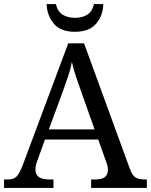

<svg xmlns="http://www.w3.org/2000/svg" viewBox="-20 -928 745 948"><path d="M0 0V-42H19Q48 -42 62.5 -57Q77 -72 95 -120L317 -714H395L621 -95Q632 -64 647.5 -53Q663 -42 692 -42H705V0H430V-42H453Q513 -42 513 -90Q513 -98 511 -107Q509 -116 505 -127L465 -239H202L164 -134Q155 -110 155 -91Q155 -42 221 -42H244V0ZM221 -289H447L385 -464Q369 -508 356 -547Q343 -586 335 -622Q328 -586 317 -553Q306 -520 289 -473ZM350 -771Q279 -771 245.5 -811.5Q212 -852 210 -908H256Q264 -872 288.5 -856Q313 -840 350 -840Q387 -840 411.5 -856Q436 -872 444 -908H490Q489 -852 455 -811.5Q421 -771 350 -771Z"/></svg>

Font: Noto Serif Dives Akuru
Style: Regular
Weight: 400
Designer: Fernando Caro
Foundry: Fernando Caro
Version: Version 2.000; ttfautohint (v1.8.4.7-5d5b)